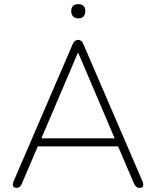

<svg xmlns="http://www.w3.org/2000/svg" viewBox="-20 -904 756 930"><path d="M62 6Q52 6 47 2Q42 -2 42 -9.5Q42 -17 46 -26L332 -690Q337 -701 344 -706Q351 -711 358 -711Q366 -711 373 -706Q380 -701 384 -690L670 -26Q674 -17 674 -9.5Q674 -2 670 2Q666 6 656 6Q646 6 639.5 0Q633 -6 629 -15L548 -204L575 -195H139L167 -204L86 -15Q82 -4 75 1Q68 6 62 6ZM357 -648 178 -228 156 -234H558L538 -228L359 -648ZM359 -815Q343 -815 334 -824.5Q325 -834 325 -850Q325 -867 334 -875.5Q343 -884 359 -884Q376 -884 384.5 -875.5Q393 -867 393 -850Q393 -834 384.5 -824.5Q376 -815 359 -815Z"/></svg>

Font: Nunito ExtraLight
Style: Regular
Weight: 200
Designer: Vernon Adams
Foundry: Vernon Adams
Version: Version 3.602;April 4, 2023;FontCreator 14.0.0.2856 64-bit